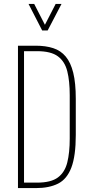

<svg xmlns="http://www.w3.org/2000/svg" viewBox="-20 -963 467 983"><path d="M72 0V-729H163Q214 -729 252.5 -716.5Q291 -704 316.5 -673.5Q342 -643 355 -590.5Q368 -538 368 -457V-272Q368 -165 345.5 -105.5Q323 -46 277.5 -23Q232 0 163 0ZM103 -14 89 -28H170Q241 -28 276.5 -54.5Q312 -81 324.5 -131.5Q337 -182 337 -253V-476Q337 -548 324.5 -598Q312 -648 276.5 -674.5Q241 -701 170 -701H89L103 -715ZM196 -807 126 -943H155L210 -836L265 -943H295L224 -807Z"/></svg>

Font: Hubot Sans Condensed ExtraLight
Style: Regular
Weight: 200
Width: 3
Designer: Deni Anggara
Foundry: GitHub, Inc., Subsidiary of Microsoft Corporation
Version: Version 2.000